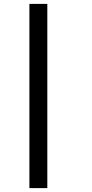

<svg xmlns="http://www.w3.org/2000/svg" viewBox="-20 -771 470 986"><path d="M131 -751H223V195H131Z"/></svg>

Font: Taviraj Medium
Style: Italic
Weight: 500
Italic angle: -12°
Designer: Katatrad Team
Foundry: CadsonDemak
Version: Version 1.001